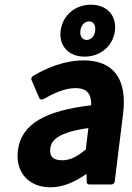

<svg xmlns="http://www.w3.org/2000/svg" viewBox="-20 -773 563 817"><path d="M56 -132C45 -39 103 24 195 24C251 24 302 -1 348 -33L349 2C349 8 354 12 360 12H454C459 12 467 8 468 0L504 -291C521 -432 467 -516 336 -516C255 -516 180 -485 121 -450C116 -447 111 -439 114 -433L147 -356C150 -349 158 -348 164 -351C210 -377 256 -398 301 -398C355 -398 369 -368 368 -325C173 -302 70 -246 56 -132ZM194 -141C198 -178 230 -210 356 -228L345 -137C309 -107 279 -91 245 -91C208 -91 190 -105 194 -141ZM340 -532C407 -532 461 -577 469 -642C477 -708 434 -753 367 -753C300 -753 246 -708 238 -642C230 -577 273 -532 340 -532ZM349 -603C332 -603 319 -617 322 -642C325 -668 342 -682 359 -682C376 -682 388 -668 385 -642C382 -617 366 -603 349 -603Z"/></svg>

Font: Falling Sky
Style: BdObl
Weight: 700
Designer: Paul D. Hunt
Foundry: Adobe Systems Incorporated
Version: Version 1.02